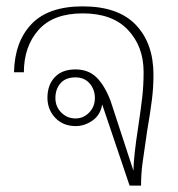

<svg xmlns="http://www.w3.org/2000/svg" viewBox="-20 -583 558 603"><path d="M301 -255Q295 -221 270 -204Q245 -187 218 -187Q178 -187 153.5 -213Q129 -239 129 -276Q129 -316 152 -340.5Q175 -365 217 -365Q257 -365 282.5 -340.5Q308 -316 327 -267L399 -47Q400 -94 414 -184Q423 -244 427 -280Q431 -316 431 -357Q431 -437 382 -489Q333 -541 240 -541Q147 -541 101 -489Q55 -437 55 -356H24Q26 -452 79 -507.5Q132 -563 240 -563Q351 -563 406.5 -505Q462 -447 462 -348Q462 -309 457 -269Q452 -229 442 -171Q432 -104 427.5 -70Q423 -36 423 0H387ZM278 -275Q278 -302 261.5 -321Q245 -340 217 -340Q186 -340 170 -321.5Q154 -303 154 -275Q154 -248 172.5 -229.5Q191 -211 217 -211Q242 -211 260 -229.5Q278 -248 278 -275Z"/></svg>

Font: Taviraj Thin
Style: Regular
Weight: 250
Designer: Katatrad Team
Foundry: CadsonDemak
Version: Version 1.001